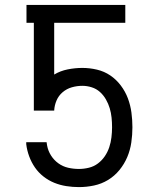

<svg xmlns="http://www.w3.org/2000/svg" viewBox="-20 -755 640 783"><path d="M302 8Q276 8 250.5 4Q225 0 201.5 -9.5Q178 -19 157.5 -35Q137 -51 122.5 -72Q108 -93 99 -117.5Q90 -142 87 -167V-175H170L172 -162Q176 -140 188 -121Q200 -102 218 -89Q236 -76 257.5 -71Q279 -66 302 -66Q322 -66 342.5 -71Q363 -76 379.5 -88.5Q396 -101 407.5 -118Q419 -135 425.5 -154.5Q432 -174 434.5 -195Q437 -216 437 -236Q437 -256 435 -275.5Q433 -295 427.5 -313.5Q422 -332 412 -349.5Q402 -367 387.5 -380Q373 -393 354 -399Q335 -405 316 -405Q294 -405 273 -399Q252 -393 235.5 -379Q219 -365 210.5 -345Q202 -325 201 -304H118V-662H88V-735H491V-662H201V-451Q226 -466 256 -472Q286 -478 316 -478Q346 -478 375.5 -471Q405 -464 429.5 -447.5Q454 -431 472.5 -406.5Q491 -382 501.5 -354Q512 -326 516 -296Q520 -266 520 -236Q520 -205 515.5 -174Q511 -143 499 -114.5Q487 -86 467 -61.5Q447 -37 420.5 -21Q394 -5 363.5 1.5Q333 8 302 8Z"/></svg>

Font: Iosevka Custom Extended
Style: Regular
Weight: 400
Width: 7
Monospace: yes
Designer: Belleve Invis
Foundry: Belleve Invis
Version: Version 11.2.4; ttfautohint (v1.8.4)